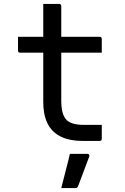

<svg xmlns="http://www.w3.org/2000/svg" viewBox="-20 -720 640 981"><path d="M72 -532H489Q494 -532 497 -529Q500 -526 500 -521Q500 -509 500 -497.5Q500 -486 500 -475Q500 -464 500 -451H83Q80 -451 78 -451.5Q76 -452 74.5 -453.5Q73 -455 72.5 -457Q72 -459 72 -462Q72 -475 72 -486Q72 -497 72 -508.5Q72 -520 72 -532ZM500 -82Q500 -65 500 -47Q500 -29 500 -11Q500 -6 497.5 -3Q495 0 489 0Q486 0 476 0Q466 0 452.5 0Q439 0 426 0Q413 0 402 0Q358 0 322 -10Q286 -20 258.5 -43Q231 -66 216 -104.5Q201 -143 201 -201Q201 -251 201 -301Q201 -351 201 -400.5Q201 -450 201 -500Q201 -550 201 -600Q201 -625 201 -650Q201 -675 201 -700Q222 -700 242 -700Q262 -700 282 -700Q286 -700 288 -698.5Q290 -697 291.5 -695Q293 -693 293 -689Q293 -629 293 -569Q293 -509 293 -448.5Q293 -388 293 -327.5Q293 -267 293 -207Q293 -170 299.5 -146Q306 -122 320 -107Q334 -94 355.5 -88Q377 -82 408 -82Q421 -82 434 -82Q447 -82 460 -82Q473 -82 486 -82ZM337 66Q354 66 368.5 66Q383 66 397.5 66Q412 66 426 66Q432 66 435 70Q438 74 436 80Q425 109 416.5 131.5Q408 154 399.5 177Q391 200 379 231Q378 235 374.5 238Q371 241 364 241Q350 241 332 241Q314 241 293 241Q302 208 309 178.5Q316 149 323.5 121.5Q331 94 337 66Z"/></svg>

Font: RecMonoLinear Nerd Font Mono
Style: Regular
Weight: 400
Monospace: yes
Version: Version 1.085; ttfautohint (v1.8.4.7-5d5b);Nerd Fonts 3.2.1